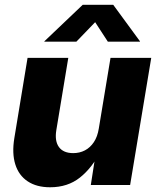

<svg xmlns="http://www.w3.org/2000/svg" viewBox="-20 -770 657 799"><path d="M188.5 9.3Q132.3 9.3 95.2 -15.4Q58.1 -40 43.7 -85.9Q29.3 -131.8 39.6 -194.8L94.7 -529.3H264.2L214.4 -228.5Q207 -183.1 225.3 -158Q243.7 -132.8 284.7 -132.8Q311.5 -132.8 333.5 -144.3Q355.5 -155.8 370.6 -178.5Q385.7 -201.2 391.1 -234.9L439.9 -529.3H609.4L521.5 0H357.9L379.4 -138.2H396.5Q363.3 -71.3 312.5 -31Q261.7 9.3 188.5 9.3ZM297.9 -596.7H164.6V-598.1L324.2 -750H451.2L562.5 -598.1V-596.7H428.7L376 -677.7Z"/></svg>

Font: Inter 24pt ExtraBold
Style: Italic
Weight: 800
Italic angle: -9.3988°
Designer: Rasmus Andersson
Foundry: rsms
Version: Version 4.001;git-66647c0bb